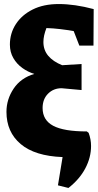

<svg xmlns="http://www.w3.org/2000/svg" viewBox="-20 -767 484 951"><path d="M319 164 267 151 290 11Q153 6 82.5 -53.5Q12 -113 12 -213Q12 -275 47.5 -328Q83 -381 150 -401Q119 -410 91 -430Q63 -450 46 -479.5Q29 -509 29 -546Q29 -602 58.5 -647.5Q88 -693 142 -720Q196 -747 271 -747Q350 -747 444 -722L443 -541H373L345 -613Q311 -619 277 -623Q243 -627 210 -628Q195 -590 195 -559Q195 -519 219 -490.5Q243 -462 288 -444L384 -450V-321L285 -330Q245 -330 218 -303Q191 -276 191 -232Q191 -172 243.5 -144Q296 -116 410 -116L419 -109Q431 -77 431 -44Q431 13 402.5 67Q374 121 319 164Z"/></svg>

Font: Piazzolla ExtraBold
Style: Regular
Weight: 800
Designer: Juan Pablo del Peral
Foundry: Huerta Tipografica
Version: Version 1.330